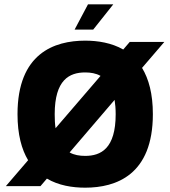

<svg xmlns="http://www.w3.org/2000/svg" viewBox="-20 -861 787 888"><path d="M740 -667H580L550 -632C496 -663 432 -673 374 -673C231 -673 61 -614 61 -333C61 -239 80 -170 110 -120L7 0H167L197 -35C251 -3 315 7 374 7C517 7 687 -52 687 -333C687 -427 668 -496 637 -547ZM233 -333C233 -492 301 -526 374 -526C399 -526 424 -522 445 -510L237 -268C234 -287 233 -309 233 -333ZM515 -333C515 -174 447 -140 374 -140C348 -140 323 -144 302 -156L510 -399C513 -380 515 -358 515 -333ZM325 -724H411L504 -841H387Z"/></svg>

Font: Maven Pro
Style: Black
Weight: 900
Designer: Joe Prince
Foundry: Joe Prince
Version: Version 1.003